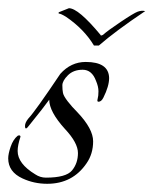

<svg xmlns="http://www.w3.org/2000/svg" viewBox="-20 -432 374 468"><path d="M220 -184Q216 -184 218 -191Q220 -198 220 -209.5Q220 -221 214 -235Q204 -262 181.5 -262Q159 -262 145.5 -248.5Q132 -235 132 -224Q132 -213 133.5 -205.5Q135 -198 145 -185Q155 -172 169 -158Q207 -118 207 -87.5Q207 -57 191 -34Q157 16 95 16Q63 16 35 3Q0 -13 0 -46Q0 -57 6 -74.5Q12 -92 23 -101Q29 -104 30 -99Q23 -78 23 -64Q23 -33 66 -7Q78 1 92 1Q141 1 155.5 -16.5Q170 -34 170 -59Q170 -84 138 -118Q100 -160 100 -189Q88 -172 50 -125Q42 -114 41 -123Q40 -132 49 -143Q66 -161 127 -252Q153 -281 189 -281Q245 -281 246 -242Q246 -222 232 -194Q227 -184 220 -184ZM148 -412Q171 -412 225 -347Q225 -344 231 -347Q242 -357 274 -378.5Q306 -400 315.5 -403.5Q325 -407 334 -405Q261 -356 221 -321H209Q185 -361 141 -391Q128 -399 123 -399V-402Z"/></svg>

Font: Italianno
Style: Regular
Weight: 400
Designer: Robert E. Leuschke
Foundry: Robert E. Leuschke
Version: Version 1.003